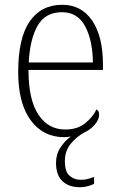

<svg xmlns="http://www.w3.org/2000/svg" viewBox="-20 -563 499 802"><path d="M314 219Q267 219 240.5 193.5Q214 168 214 117Q214 81 233 52.5Q252 24 276 7Q270 8 263 9Q256 10 248 10Q160 10 108 -61Q56 -132 56 -262Q56 -404 104 -473.5Q152 -543 240 -543Q320 -543 365 -477Q410 -411 410 -294V-271H99Q99 -146 140.5 -84Q182 -22 252 -22Q303 -22 335 -47.5Q367 -73 383 -106Q394 -100 394 -84Q394 -64 376 -42.5Q358 -21 331 -9Q300 8 275.5 37.5Q251 67 251 111Q251 154 270.5 171Q290 188 317 188Q331 188 343 185.5Q355 183 373 176V205Q344 219 314 219ZM368 -302Q367 -395 335.5 -453.5Q304 -512 239 -512Q169 -512 137 -455.5Q105 -399 100 -302Z"/></svg>

Font: Noto Serif Lao SemiCondensed ExtraLight
Style: Regular
Weight: 200
Width: 4
Designer: Monotype Design Team
Foundry: Monotype Imaging Inc.
Version: Version 2.003; ttfautohint (v1.8.4.7-5d5b)